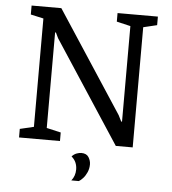

<svg xmlns="http://www.w3.org/2000/svg" viewBox="-57 -700 840 939"><g transform="rotate(5 363.5 -230.5)"><path d="M55 0V-42L123 -58V-590L60 -604V-648H206L531 -151L546 -121H550V-590L482 -606V-648H680V-606L613 -590V0H530L203 -500L190 -527H186V-58L256 -42V0ZM328 187Q347 164 347 132Q347 114 340.5 98.5Q334 83 319 70Q330 58 343 53.5Q356 49 365 49Q391 49 401.5 66Q412 83 412 101Q412 122 404 140Q396 158 385 170Q374 182 365 187Z"/></g></svg>

Font: Faustina Light
Style: Regular
Weight: 400
Version: Version 1.200